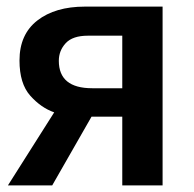

<svg xmlns="http://www.w3.org/2000/svg" viewBox="-20 -561 586 581"><path d="M158 -377Q158 -408 179 -430.5Q200 -453 246 -453H350V-294H259Q158 -294 158 -377ZM138 0 257 -208H350V0H472V-541H237Q147 -541 93 -499Q39 -457 39 -378Q39 -308 71.5 -271.5Q104 -235 144 -221L4 0Z"/></svg>

Font: Noto Sans Display Medium
Style: Regular
Weight: 500
Designer: Monotype Design Team
Foundry: Monotype Imaging Inc.
Version: Version 1.900